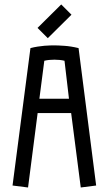

<svg xmlns="http://www.w3.org/2000/svg" viewBox="-20 -829 487 859"><path d="M148.4 -323.2 105.5 9.8 36.1 1 116.2 -613.8Q132.8 -618.2 148.9 -620.6Q165 -623 179.2 -624.3Q193.4 -625.5 204.6 -625.7Q215.8 -626 223.1 -626Q238.3 -626 267.8 -624Q297.4 -622.1 331.5 -613.8L410.2 1L341.3 9.8L298.3 -323.2ZM223.1 -562Q211.4 -562 199.7 -560.8Q188 -559.6 178.2 -557.1L156.2 -387.2H288.6L268.6 -557.1Q258.8 -559.6 247.1 -560.8Q235.4 -562 223.1 -562ZM299.8 -763.2 193.8 -658.2 147.9 -704.1 253.9 -809.1Z"/></svg>

Font: Aubrey
Style: Regular
Weight: 400
Designer: Gayaneh Bagdasaryan | Cyreal.org
Foundry: Gayaneh Bagdasaryan | Cyreal.org
Version: Version 1.000